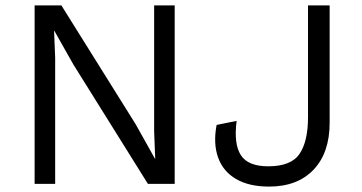

<svg xmlns="http://www.w3.org/2000/svg" viewBox="-20 -680 1340 710"><path d="M626 -660V0H527L251 -442L181 -566H180L184 -466V0H108V-660H207L482 -220L553 -93H554L550 -194V-660ZM1199 -660V-226Q1199 -115 1139.5 -52.5Q1080 10 975 10Q901 10 853 -18Q805 -46 786.5 -97.5Q768 -149 781 -218L855 -233Q844 -148 870.5 -106.5Q897 -65 972 -65Q1057 -65 1088 -111.5Q1119 -158 1119 -246V-660Z"/></svg>

Font: Work Sans
Style: Regular
Weight: 400
Designer: Wei Huang
Foundry: Wei Huang
Version: Version 2.006; ttfautohint (v1.8.1.43-b0c9)